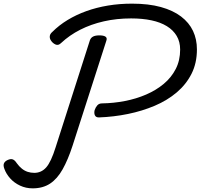

<svg xmlns="http://www.w3.org/2000/svg" viewBox="-48 -1016 1100 1053"><path d="M494 -372Q478 -372 472.5 -383.5Q467 -395 471 -412Q476 -427 485.5 -438Q495 -449 512 -449Q575 -450 637 -462Q699 -474 753.5 -497.5Q808 -521 850 -556Q892 -591 916 -638Q940 -685 940 -744Q940 -787 921 -819Q902 -851 867 -872.5Q832 -894 782.5 -904.5Q733 -915 671 -915Q592 -915 521.5 -899Q451 -883 392 -853Q333 -823 287 -780Q272 -765 256.5 -772Q241 -779 232 -793Q224 -804 225 -817Q226 -830 239 -841Q276 -878 323 -906.5Q370 -935 425.5 -955Q481 -975 544 -985.5Q607 -996 676 -996Q767 -996 834 -977.5Q901 -959 945 -925.5Q989 -892 1010.5 -846.5Q1032 -801 1032 -745Q1032 -670 1002.5 -611.5Q973 -553 921 -509Q869 -465 800.5 -436Q732 -407 654 -391Q576 -375 494 -372ZM131 17Q94 17 62 2Q30 -13 8 -37.5Q-14 -62 -24 -90Q-31 -108 -26.5 -119.5Q-22 -131 -7 -138Q10 -146 21.5 -142Q33 -138 44 -121Q57 -103 72 -91Q87 -79 104 -73.5Q121 -68 140 -68Q179 -68 205.5 -98Q232 -128 257 -208L445 -795Q450 -809 462.5 -815.5Q475 -822 497 -822Q520 -822 530.5 -815Q541 -808 535 -792L350 -217Q325 -140 295.5 -87.5Q266 -35 226.5 -9Q187 17 131 17Z"/></svg>

Font: Playwrite IE
Style: Regular
Weight: 400
Designer: Veronika Burian, José Scaglione
Foundry: TypeTogether
Version: Version 1.002